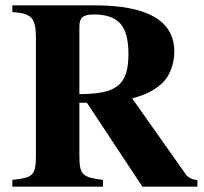

<svg xmlns="http://www.w3.org/2000/svg" viewBox="-20 -696 762 716"><path d="M716 0V-25C698 -25 681 -34 672 -47L473 -329C531 -345 557 -361 585 -386C614 -413 630 -459 630 -504C630 -619 529 -676 334 -676H26V-651C100 -646 114 -629 114 -551V-120C114 -41 104 -34 26 -25V0H364V-25C286 -35 276 -44 276 -117V-313H304L511 0ZM276 -597C276 -630 290 -642 329 -642C422 -642 459 -600 459 -494C459 -372 407 -346 276 -345Z"/></svg>

Font: XITS Math
Style: Bold
Weight: 700
Designer: MicroPress Inc., with final additions and corrections provided by Coen Hoffman, Elsevier (retired)
Version: Version 1.105